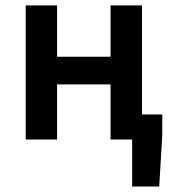

<svg xmlns="http://www.w3.org/2000/svg" viewBox="-20 -511 629 703"><path d="M463.9 171.9V0H384.8V-202.1H189V0H74.2V-491.2H189V-303.2H384.8V-491.2H500V-91.8H574.2V-17.1L563 171.9Z"/></svg>

Font: Toshiba Sans Medium
Style: Regular
Weight: 500
Designer: Paul D. Hunt
Foundry: Toshiba Corporation
Version: Version 2.020;PS 2.0;hotconv 1.0.86;makeotf.lib2.5.63406